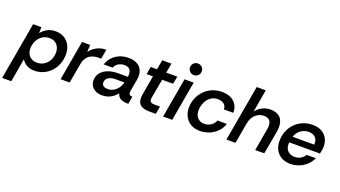

<svg xmlns="http://www.w3.org/2000/svg" viewBox="-100 -1378 3981 2251"><g transform="rotate(20 1890.0 -252.0)"><path d="M-29 220 97 -496H200L198 -421Q228 -459 271.5 -483.5Q315 -508 377 -508Q426 -508 463.5 -491Q501 -474 527 -444.5Q553 -415 566.5 -376.5Q580 -338 580 -294Q580 -230 558.5 -174Q537 -118 498.5 -76.5Q460 -35 407.5 -11.5Q355 12 293 12Q238 12 196.5 -12.5Q155 -37 136 -73L85 220ZM290 -87Q342 -87 380.5 -112Q419 -137 441 -180Q463 -223 463 -276Q463 -333 429 -371Q395 -409 337 -409Q282 -409 243 -381.5Q204 -354 183.5 -310Q163 -266 163 -216Q163 -159 198 -123Q233 -87 290 -87Z M620 0 707 -496H809L804 -407Q838 -453 889.5 -480.5Q941 -508 1006 -508L985 -389H954Q906 -389 869.5 -374Q833 -359 809.5 -327.5Q786 -296 777 -246L733 0Z M1138 12Q1096 12 1062 -3.5Q1028 -19 1007.5 -48.5Q987 -78 987 -118Q987 -177 1020 -216.5Q1053 -256 1107.5 -276Q1162 -296 1226 -296H1352Q1353 -306 1353.5 -313.5Q1354 -321 1354 -328Q1354 -368 1333 -390Q1312 -412 1267 -412Q1228 -412 1195.5 -393Q1163 -374 1147 -336H1035Q1054 -392 1091 -430Q1128 -468 1177.5 -488Q1227 -508 1285 -508Q1343 -508 1383.5 -489Q1424 -470 1446 -434Q1468 -398 1468 -345Q1468 -333 1466.5 -321.5Q1465 -310 1463 -296L1438 -156Q1437 -149 1436.5 -142Q1436 -135 1436 -131Q1436 -112 1447 -103.5Q1458 -95 1481 -95L1464 0Q1399 0 1365.5 -19.5Q1332 -39 1323 -80Q1302 -53 1274.5 -32Q1247 -11 1213 0.5Q1179 12 1138 12ZM1179 -80Q1217 -80 1249.5 -99Q1282 -118 1304.5 -149.5Q1327 -181 1336 -220H1220Q1190 -220 1163.5 -211Q1137 -202 1120.5 -183Q1104 -164 1104 -135Q1104 -106 1125.5 -93Q1147 -80 1179 -80Z M1723 0Q1657 0 1618.5 -27Q1580 -54 1580 -119Q1580 -130 1581.5 -142Q1583 -154 1585 -167L1626 -401H1547L1564 -496H1643L1664 -616H1779L1757 -496H1896L1878 -401H1741L1698 -167Q1697 -161 1696.5 -155Q1696 -149 1696 -144Q1696 -118 1710.5 -107.5Q1725 -97 1758 -97H1825L1808 0Z M1899 0 1986 -496H2100L2013 0ZM2071 -579Q2041 -579 2019.5 -600Q1998 -621 1998 -652Q1998 -683 2019.5 -703.5Q2041 -724 2071 -724Q2101 -724 2122.5 -703.5Q2144 -683 2144 -652Q2144 -621 2122.5 -600Q2101 -579 2071 -579Z M2361 12Q2292 12 2244 -17Q2196 -46 2171.5 -94.5Q2147 -143 2147 -200Q2147 -266 2170.5 -321.5Q2194 -377 2235 -419Q2276 -461 2331.5 -484.5Q2387 -508 2452 -508Q2546 -508 2602 -458.5Q2658 -409 2658 -322H2540Q2540 -366 2510 -388.5Q2480 -411 2435 -411Q2393 -411 2360.5 -393Q2328 -375 2307 -345Q2286 -315 2275 -280Q2264 -245 2264 -211Q2264 -152 2296.5 -118Q2329 -84 2378 -84Q2422 -84 2460 -107Q2498 -130 2514 -174H2632Q2609 -109 2565 -68Q2521 -27 2467.5 -7.5Q2414 12 2361 12Z M2689 0 2812 -700H2925L2876 -417Q2907 -459 2954.5 -483.5Q3002 -508 3058 -508Q3134 -508 3176 -467.5Q3218 -427 3218 -347Q3218 -318 3212 -283L3161 0H3048L3096 -272Q3098 -285 3099.5 -296Q3101 -307 3101 -318Q3101 -365 3078 -388.5Q3055 -412 3006 -412Q2950 -412 2905 -371Q2860 -330 2847 -256L2802 0Z M3491 12Q3394 12 3336.5 -45Q3279 -102 3279 -199Q3279 -266 3302.5 -323Q3326 -380 3367.5 -421.5Q3409 -463 3464 -485.5Q3519 -508 3582 -508Q3650 -508 3696 -482Q3742 -456 3765.5 -412Q3789 -368 3789 -314Q3789 -291 3784.5 -265.5Q3780 -240 3775 -221H3392Q3391 -216 3391 -210.5Q3391 -205 3391 -200Q3391 -143 3424 -112.5Q3457 -82 3507 -82Q3550 -82 3583 -101.5Q3616 -121 3636 -153H3750Q3725 -100 3684.5 -63.5Q3644 -27 3594 -7.5Q3544 12 3491 12ZM3407 -296H3676Q3677 -301 3677 -304.5Q3677 -308 3677 -311Q3678 -359 3647.5 -387Q3617 -415 3567 -415Q3516 -415 3471 -385Q3426 -355 3407 -296Z"/></g></svg>

Font: Rethink Sans SemiBold
Style: Italic
Weight: 600
Italic angle: -10°
Designer: The Rethink Sans project authors (Hans Thiessen). DM Sans designed by Colophon Foundry.
Foundry: Rethink Communications LLC
Version: Version 1.001